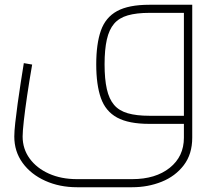

<svg xmlns="http://www.w3.org/2000/svg" viewBox="-20 -520 907 806"><path d="M303 266Q230 266 170 239Q110 212 75 164Q40 116 40 53Q40 32 44 -4.5Q48 -41 54 -84.5Q60 -128 67 -173Q74 -218 80 -255L115 -249Q103 -180 94 -119Q85 -58 80 -13Q75 32 75 53Q75 105 104.5 145.5Q134 186 185.5 209Q237 232 303 232H535Q633 232 692.5 184.5Q752 137 752 58V-480L767 -466H607Q553 -466 516.5 -455.5Q480 -445 459 -420.5Q438 -396 428.5 -354Q419 -312 419 -250Q419 -188 428.5 -146Q438 -104 459 -79.5Q480 -55 516.5 -44.5Q553 -34 607 -34H752V0H607Q520 0 471.5 -26.5Q423 -53 403.5 -108.5Q384 -164 384 -250Q384 -336 403.5 -391.5Q423 -447 471.5 -473.5Q520 -500 607 -500H787V58Q787 127 751.5 173.5Q716 220 658.5 243Q601 266 535 266Z"/></svg>

Font: TitilliumWeb ExtraLight
Style: Regular
Weight: 400
Designer: Mohamed Gaber, Accademia di Belle Arti di Urbino and others
Foundry: Kief Type Foundry, Accademia di Belle Arti di Urbino and others
Version: Version 3.000; ttfautohint (v1.8.2)